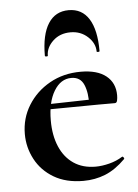

<svg xmlns="http://www.w3.org/2000/svg" viewBox="-49 -667 516 717"><g transform="rotate(-5 209.0 -308.0)"><path d="M235 12Q170 12 124.5 -15Q79 -42 55.5 -86.5Q32 -131 32 -181Q32 -240 62 -288.5Q92 -337 143.5 -366Q195 -395 260 -395Q322 -395 355 -368.5Q388 -342 388 -296Q388 -285 386 -276Q384 -267 377 -267H281Q283 -314 270 -344.5Q257 -375 223 -375Q183 -375 158 -333.5Q133 -292 133 -223Q133 -167 151 -125Q169 -83 203 -60Q237 -37 285 -37Q309 -37 336.5 -44Q364 -51 386 -65Q388 -67 391.5 -63Q395 -59 393 -56Q356 -19 317.5 -3.5Q279 12 235 12ZM98 -265 97 -284 316 -289V-267ZM143 -465Q143 -463 137.5 -463Q132 -463 132 -466Q132 -545 158.5 -586.5Q185 -628 235 -628Q285 -628 311 -586.5Q337 -545 337 -466Q337 -463 331.5 -463Q326 -463 326 -465Q326 -496 299.5 -520.5Q273 -545 235 -545Q195 -545 169 -520.5Q143 -496 143 -465Z"/></g></svg>

Font: Cormorant
Style: Bold
Weight: 700
Designer: Christian Thalmann (Catharsis Fonts)
Foundry: Catharsis Fonts
Version: Version 4.000